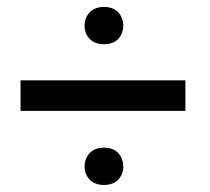

<svg xmlns="http://www.w3.org/2000/svg" viewBox="-20 -609 595 543"><path d="M273.9 -589.4Q300.3 -589.4 314.5 -574Q328.6 -558.6 328.6 -536.1Q328.6 -514.2 314.5 -499Q300.3 -483.9 273.9 -483.9Q248 -483.9 233.6 -499Q219.2 -514.2 219.2 -536.1Q219.2 -558.6 233.6 -574Q248 -589.4 273.9 -589.4ZM504.4 -295.4H38.1V-381.8H504.4ZM273.9 -191.4Q300.3 -191.4 314.5 -176Q328.6 -160.6 328.6 -137.7Q328.6 -116.2 314.5 -101.1Q300.3 -85.9 273.9 -85.9Q248 -85.9 233.6 -101.1Q219.2 -116.2 219.2 -137.7Q219.2 -160.6 233.6 -176Q248 -191.4 273.9 -191.4Z"/></svg>

Font: Robert Sans Medium
Style: Regular
Weight: 500
Designer: Christian Robertson (extended by Adam Twardoch)
Foundry: Google
Version: Version 12.135;April 2, 2019;FontCreator 11.5.0.2425 64-bit;